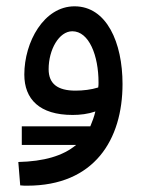

<svg xmlns="http://www.w3.org/2000/svg" viewBox="-20 -357 456 608"><path d="M49 102H221C179 137 119 154 38 156L44 230C55 231 57 231 66 231C279 231 368 85 368 -91C368 -222 318 -337 216 -337C119 -337 57 -224 57 -121C57 -43 105 7 210 7C234 7 259 4 282 -4C278 13 272 29 266 43H49ZM134 -138C134 -200 167 -258 209 -258C262 -258 292 -181 292 -96C292 -91 292 -85 291 -80C269 -73 243 -70 219 -70C162 -70 134 -92 134 -138Z"/></svg>

Font: Noto Sans Arabic SemCond
Style: Regular
Weight: 400
Width: 4
Designer: Monotype Design Team, Nadine Chahine, Nizar Qandah and Khaled Hosny
Foundry: Monotype Imaging Inc.
Version: Version 2.012